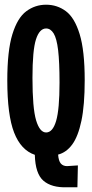

<svg xmlns="http://www.w3.org/2000/svg" viewBox="-20 -652 390 816"><path d="M265 144Q199 146 164.5 116Q130 86 128 6Q69 -14 40 -88.5Q11 -163 11 -310Q11 -436 32.5 -506Q54 -576 91.5 -604Q129 -632 176 -632Q223 -632 260 -604.5Q297 -577 318.5 -507Q340 -437 340 -311Q340 -205 326 -138.5Q312 -72 287 -38Q262 -4 227 5Q229 32 238.5 43Q248 54 265 54L311 51L309 144ZM176 -89Q204 -89 218.5 -138Q233 -187 233 -301Q233 -389 227 -439Q221 -489 208 -510Q195 -531 176 -531Q148 -531 133 -485Q118 -439 118 -321Q118 -192 133.5 -140.5Q149 -89 176 -89Z"/></svg>

Font: Inconsolata ExtraCondensed Black
Style: Regular
Weight: 900
Width: 2
Monospace: yes
Designer: Raph Levien, Cyreal, Brenton Simpson
Foundry: Raph Levien, Cyreal, Google
Version: Version 3.001; ttfautohint (v1.8.2.53-6de2)